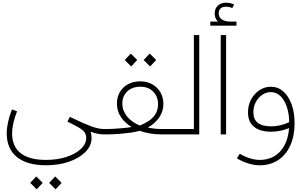

<svg xmlns="http://www.w3.org/2000/svg" viewBox="-20 -1001 2284 1430"><path d="M322 230Q183 230 106.5 169Q30 108 30 -10Q30 -45 40 -91.5Q50 -138 69 -186L107 -172Q89 -126 79.5 -84Q70 -42 70 -10Q70 90 134 140Q198 190 322 190Q406 190 474 168Q542 146 582 108.5Q622 71 622 27Q622 4 611.5 -13Q601 -30 571 -48.5Q541 -67 482 -95L500 -131Q512 -125 523 -120Q603 -81 658.5 -60.5Q714 -40 755 -40H761V0H755Q709 0 654 -20Q662 -1 662 27Q662 84 617 130Q572 176 495 203Q418 230 322 230ZM253 409 205 361 250 313 298 361ZM394 409 346 361 391 313 439 361Z M761 0V-40H782Q794 -40 822.5 -41.5Q851 -43 887.5 -46Q924 -49 960 -55Q909 -86 880 -130Q851 -174 851 -229Q851 -302 899 -348.5Q947 -395 1026 -395Q1076 -395 1114.5 -373Q1153 -351 1175 -313Q1197 -275 1197 -226Q1197 -172 1165.5 -126Q1134 -80 1081 -51Q1105 -46 1131 -43Q1157 -40 1185 -40H1267V0H1185Q1139 0 1097.5 -7Q1056 -14 1020 -27Q989 -18 952.5 -13Q916 -8 881 -5Q846 -2 819.5 -1Q793 0 782 0ZM1021 -66Q1059 -81 1089.5 -101.5Q1120 -122 1138.5 -152.5Q1157 -183 1157 -226Q1157 -282 1121 -318.5Q1085 -355 1026 -355Q964 -355 927.5 -320Q891 -285 891 -229Q891 -177 926 -134Q961 -91 1021 -66ZM957 -506 909 -554 954 -602 1002 -554ZM1098 -506 1050 -554 1095 -602 1143 -554Z M1267 0V-40H1424V-740H1464V0Z M1624 -740H1664V0H1624ZM1546 -810V-840H1604Q1579 -863 1579 -900Q1579 -937 1602.5 -959Q1626 -981 1664 -981Q1696 -981 1724 -967L1710 -941Q1688 -951 1664 -951Q1609 -951 1609 -900Q1609 -872 1632.5 -856Q1656 -840 1699 -840H1741V-810Z M1997 -355Q2050 -355 2089.5 -320.5Q2129 -286 2151.5 -225Q2174 -164 2174 -84Q2174 12 2142 82.5Q2110 153 2051.5 191.5Q1993 230 1913 230Q1874 230 1828.5 216Q1783 202 1744 178L1766 144Q1800 165 1839.5 177.5Q1879 190 1913 190Q2008 190 2066 127.5Q2124 65 2133 -47Q2102 -34 2068 -27Q2034 -20 1999 -20Q1917 -20 1872 -56.5Q1827 -93 1827 -165Q1827 -217 1850 -260Q1873 -303 1912 -329Q1951 -355 1997 -355ZM1867 -165Q1867 -60 1999 -60Q2032 -60 2065.5 -67.5Q2099 -75 2134 -91Q2133 -157 2115.5 -207.5Q2098 -258 2067.5 -286.5Q2037 -315 1997 -315Q1962 -315 1932.5 -294.5Q1903 -274 1885 -240Q1867 -206 1867 -165Z"/></svg>

Font: Readex Pro Light
Style: Regular
Weight: 300
Designer: Bonnie Shaver-Troup, Thomas Jockin
Foundry: Lexend
Version: Version 1.200; ttfautohint (v1.8.3)